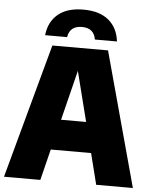

<svg xmlns="http://www.w3.org/2000/svg" viewBox="-63 -1002 834 1053"><g transform="rotate(5 354.0 -475.5)"><path d="M-1 0 200.5 -740H507L708.5 0H506.5L463.5 -171H241.5L199 0ZM283.5 -338.5H421.5L352 -613.5ZM156 -793Q164 -867 214 -909Q264 -951 353.5 -951Q443 -951 493 -909Q543 -867 551.5 -793H430Q420 -855.5 353.5 -855.5Q287 -855.5 277 -793Z"/></g></svg>

Font: Encode Sans Semi Condensed Black
Style: Regular
Weight: 900
Width: 4
Designer: Multiple Designers
Foundry: Impallari Type
Version: Version 3.000; ttfautohint (v1.8.3) -l 8 -r 50 -G 200 -x 14 